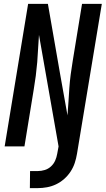

<svg xmlns="http://www.w3.org/2000/svg" viewBox="-20 -755 545 990"><path d="M134 215 135 127H175Q193 127 211 121.5Q229 116 243 103Q257 90 264.5 73Q272 56 275 38L282 0L181 -575Q178 -540 176.5 -505Q175 -470 172 -434.5Q169 -399 164.5 -364Q160 -329 154 -294L106 0H4L125 -735H227L290 -373L328 -160Q331 -195 333 -230Q335 -265 337.5 -300.5Q340 -336 344.5 -371Q349 -406 355 -441L403 -735H505L377 38Q373 62 365.5 85Q358 108 344 129.5Q330 151 310.5 168Q291 185 269 195.5Q247 206 222.5 210.5Q198 215 175 215Z"/></svg>

Font: Iosevka SS18 Semibold
Style: Italic
Weight: 600
Italic angle: -9°
Monospace: yes
Designer: Belleve Invis
Foundry: Belleve Invis
Version: Version 25.1.1; ttfautohint (v1.8.4)